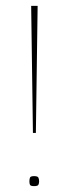

<svg xmlns="http://www.w3.org/2000/svg" viewBox="-20 -640 252 653"><path d="M92 -188 86 -620H108L102 -188ZM96 -7Q84 -7 82 -11.5Q80 -16 80 -23Q80 -31 82 -36Q84 -41 96 -41Q108 -41 110.5 -36Q113 -31 113 -23Q113 -16 110.5 -11.5Q108 -7 96 -7Z"/></svg>

Font: Smooch Sans Thin
Style: Regular
Weight: 100
Designer: Robert E. Leuschke
Foundry: Robert E. Leuschke
Version: Version 1.010